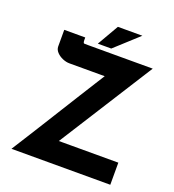

<svg xmlns="http://www.w3.org/2000/svg" viewBox="-158 -1021 1037 1143"><g transform="rotate(20 361.0 -449.5)"><path d="M45 0Q45 0 62 -27Q79 -54 107.5 -99Q136 -144 171.5 -201Q207 -258 244.5 -318Q282 -378 317.5 -435Q353 -492 381.5 -537Q410 -582 427 -609Q444 -636 444 -636L460 -596H195Q174 -596 151.5 -605.5Q129 -615 113.5 -631.5Q98 -648 98 -668V-773H231V-759Q231 -737 238 -736.5Q245 -736 263 -736H672L284 -124L276 -140H671V0ZM547 -899 399 -764H314L392 -899Z"/></g></svg>

Font: Josefin Sans Thin
Style: Bold
Weight: 700
Version: Version 2.000